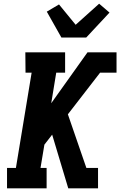

<svg xmlns="http://www.w3.org/2000/svg" viewBox="-20 -1018 650 1038"><path d="M349 0 262 -290 220 -236 199 -110H232V0H18V-110H66L151 -625H118L117 -735H332V-625H284L257 -460L453 -735H610V-625H521L347 -400L447 -110H510V0ZM312 -815 233 -955 299 -994 389 -884 516 -998 572 -950 446 -815Z"/></svg>

Font: Iosevka HT Extrabold Extended
Style: Italic
Weight: 800
Width: 7
Italic angle: -9°
Monospace: yes
Designer: Belleve Invis
Foundry: Belleve Invis
Version: Version 32.3.0; ttfautohint (v1.8.4)